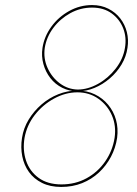

<svg xmlns="http://www.w3.org/2000/svg" viewBox="-20 -730 541 759"><path d="M148 -541Q155 -586 183 -624.5Q211 -663 253.5 -686.5Q296 -710 344 -710Q380 -710 408.5 -695.5Q437 -681 455.5 -657Q474 -633 481.5 -603Q489 -573 484 -541Q479 -506 460.5 -475Q442 -444 414 -420Q386 -396 353.5 -382.5Q321 -369 287 -369Q254 -369 226 -383Q198 -397 179 -421.5Q160 -446 151.5 -477Q143 -508 148 -541ZM157 -541Q151 -499 168 -461.5Q185 -424 216.5 -400.5Q248 -377 287 -376Q327 -376 367.5 -398.5Q408 -421 437.5 -459Q467 -497 474 -541Q481 -582 467 -618Q453 -654 421.5 -677Q390 -700 344 -700Q298 -700 258 -678Q218 -656 191 -620Q164 -584 157 -541ZM67 -185Q73 -224 93.5 -257.5Q114 -291 144 -317Q174 -343 210.5 -357.5Q247 -372 286 -372Q324 -372 355 -357Q386 -342 407.5 -316Q429 -290 438.5 -256.5Q448 -223 443 -185Q437 -145 418.5 -110Q400 -75 371 -48Q342 -21 304.5 -6Q267 9 222 9Q178 9 146 -7Q114 -23 94.5 -50Q75 -77 68 -112Q61 -147 67 -185ZM77 -185Q69 -137 83 -95Q97 -53 132.5 -27Q168 -1 223 -1Q278 -1 322.5 -25.5Q367 -50 396 -92Q425 -134 433 -185Q440 -233 422.5 -273.5Q405 -314 369 -339.5Q333 -365 286 -365Q239 -365 194 -340.5Q149 -316 117.5 -275.5Q86 -235 77 -185Z"/></svg>

Font: Jost Thin
Style: Italic
Weight: 200
Italic angle: -5°
Version: Version 3.710